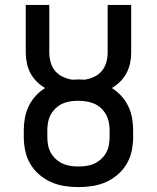

<svg xmlns="http://www.w3.org/2000/svg" viewBox="-20 -755 640 783"><path d="M300 8Q271 8 242.5 3.5Q214 -1 188 -12.5Q162 -24 140 -43Q118 -62 103.5 -86.5Q89 -111 83 -139.5Q77 -168 77 -196V-224Q77 -249 81.5 -274Q86 -299 97 -322Q108 -345 125.5 -364Q143 -383 164 -396Q145 -407 129.5 -422.5Q114 -438 104 -457Q94 -476 89.5 -497.5Q85 -519 85 -541V-735H181V-541Q181 -521 186.5 -501Q192 -481 205 -465.5Q218 -450 236.5 -441.5Q255 -433 275 -430Q281 -430 287.5 -430.5Q294 -431 300 -431Q306 -431 312.5 -430.5Q319 -430 325 -430Q345 -433 363.5 -441.5Q382 -450 395 -465.5Q408 -481 413.5 -501Q419 -521 419 -541V-735H515V-541Q515 -519 510.5 -497.5Q506 -476 496 -457Q486 -438 470.5 -422.5Q455 -407 436 -396Q457 -383 474.5 -364Q492 -345 503 -322Q514 -299 518.5 -274Q523 -249 523 -224V-196Q523 -168 517 -139.5Q511 -111 496.5 -86.5Q482 -62 460 -43Q438 -24 412 -12.5Q386 -1 357.5 3.5Q329 8 300 8ZM300 -76Q317 -76 333.5 -78.5Q350 -81 365 -88Q380 -95 392.5 -106.5Q405 -118 413 -132.5Q421 -147 424 -163.5Q427 -180 427 -196V-224Q427 -241 423.5 -257.5Q420 -274 412 -288.5Q404 -303 391.5 -314.5Q379 -326 363.5 -332.5Q348 -339 331.5 -341.5Q315 -344 298 -344Q282 -344 265.5 -341.5Q249 -339 234 -332Q219 -325 207 -313.5Q195 -302 187 -287.5Q179 -273 176 -256.5Q173 -240 173 -224V-196Q173 -180 176 -163.5Q179 -147 187 -132.5Q195 -118 207.5 -106.5Q220 -95 235 -88Q250 -81 266.5 -78.5Q283 -76 300 -76Z"/></svg>

Font: Zed Mono Medium Extended
Style: Regular
Weight: 500
Width: 7
Monospace: yes
Designer: Belleve Invis
Foundry: Belleve Invis
Version: Version 1.0.0; ttfautohint (v1.8.4)